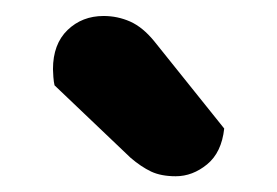

<svg xmlns="http://www.w3.org/2000/svg" viewBox="-20 -752 354 245"><path d="M146.6 -550.7 49.6 -643.1Q48.6 -647.1 48.1 -653.7Q47.6 -660.2 47.6 -663.7Q47.6 -695.7 66.2 -713.7Q84.8 -731.6 112.2 -731.6Q130 -731.6 146.1 -724.5Q162.2 -717.3 176.8 -699.4L266.1 -588Q262.8 -557.5 244.3 -542.3Q225.8 -527.1 204.2 -527.1Q185.6 -527.1 172.8 -533.1Q160 -539.2 146.6 -550.7Z"/></svg>

Font: Baloo Bhaijaan 2
Style: Regular
Weight: 400
Designer: Sanskriti Dholi, Noopur Datye and Ek Type
Foundry: Ek Type
Version: Version 1.701